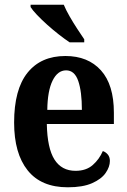

<svg xmlns="http://www.w3.org/2000/svg" viewBox="-20 -786 541 816"><path d="M268 10Q155 10 97.5 -62Q40 -134 40 -265Q40 -406 97 -477Q154 -548 258 -548Q354 -548 409 -487Q464 -426 464 -307V-259H179Q181 -156 211.5 -108Q242 -60 301 -60Q346 -60 374 -84.5Q402 -109 417 -144Q429 -140 438 -129.5Q447 -119 447 -102Q447 -77 429 -51Q411 -25 371.5 -7.5Q332 10 268 10ZM328 -319Q328 -397 312.5 -442Q297 -487 261 -487Q225 -487 203.5 -443.5Q182 -400 181 -319ZM276 -606Q255 -620 230 -639.5Q205 -659 180.5 -681Q156 -703 137 -723Q118 -743 110 -756V-766H251Q260 -744 275.5 -717Q291 -690 308 -664Q325 -638 338 -619V-606Z"/></svg>

Font: Noto Serif Hebrew Condensed
Style: Bold
Weight: 700
Width: 3
Designer: Monotype Design Team
Foundry: Monotype Imaging Inc.
Version: Version 2.004; ttfautohint (v1.8.4.7-5d5b)